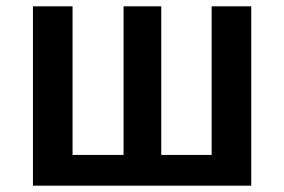

<svg xmlns="http://www.w3.org/2000/svg" viewBox="-20 -586 897 606"><path d="M489 -566V-97H648V-566H773V0H84V-566H209V-97H370V-566Z"/></svg>

Font: Qnwhxotralxmqkhsjrfbfhwcoqn
Style: Regular
Weight: 500
Designer: Carrois Corporate & Edenspiekermann
Foundry: Carrois Corporate GbR & Edenspiekermann AG
Version: Version 2.001